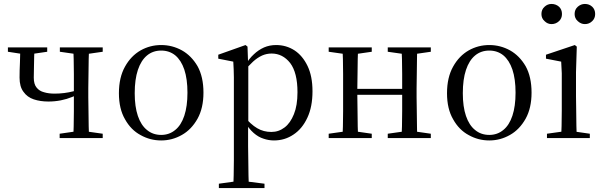

<svg xmlns="http://www.w3.org/2000/svg" viewBox="-20 -699 3034 972"><path d="M225 -185Q257 -185 288 -191Q318 -197 345 -208Q372 -219 394 -229V-248Q374 -242 352 -237Q329 -231 305 -228Q281 -225 256 -225Q226 -225 203 -232Q179 -238 165 -256Q151 -273 151 -306Q151 -337 152 -363Q152 -389 153 -413Q154 -437 155 -459H83Q82 -422 81 -383Q79 -343 79 -306Q79 -260 99 -234Q118 -207 151 -196Q184 -185 225 -185ZM351 0H431Q430 -22 429 -59Q428 -96 428 -136Q427 -175 427 -206V-253Q427 -284 428 -324Q428 -363 429 -400Q430 -437 431 -459H351Q352 -437 353 -400Q353 -363 354 -324Q354 -284 354 -253V-206Q354 -175 354 -136Q353 -96 353 -59Q352 -22 351 0ZM20 -437 111 -423H123L219 -437V-459H20ZM282 0H500V-22L401 -36H379L282 -22ZM283 -437 381 -423H403L500 -437V-459H283Z M796 12Q852 12 901 -16Q949 -43 980 -98Q1010 -152 1010 -230Q1010 -310 980 -364Q949 -417 901 -444Q852 -471 796 -471Q740 -471 692 -444Q643 -416 613 -362Q582 -307 582 -227Q582 -148 613 -95Q643 -41 692 -15Q740 12 796 12ZM796 -16Q754 -16 724 -41Q694 -65 678 -112Q662 -159 662 -227Q662 -297 678 -345Q694 -393 724 -418Q754 -443 796 -443Q837 -443 867 -419Q897 -394 913 -347Q929 -299 929 -230Q929 -161 913 -113Q897 -65 867 -41Q837 -16 796 -16Z M1088 253H1319V231L1208 217H1189L1088 231ZM1161 253H1240Q1239 226 1238 189Q1237 153 1237 113Q1236 74 1236 41V-72L1237 -77V-375L1236 -378L1233 -463L1223 -471L1085 -422V-402L1161 -387Q1162 -367 1163 -348Q1163 -329 1164 -308Q1164 -286 1164 -258V41Q1164 74 1164 113Q1163 153 1163 189Q1162 226 1161 253ZM1367 12Q1422 12 1466 -18Q1510 -47 1536 -103Q1562 -158 1562 -237Q1562 -313 1537 -365Q1512 -417 1471 -444Q1429 -471 1378 -471Q1345 -471 1317 -459Q1288 -446 1265 -424Q1241 -402 1223 -371H1207L1214 -336Q1238 -366 1261 -387Q1283 -407 1307 -418Q1330 -428 1355 -428Q1411 -428 1449 -380Q1486 -331 1486 -232Q1486 -165 1468 -121Q1450 -76 1421 -54Q1391 -31 1354 -31Q1314 -31 1282 -50Q1249 -69 1212 -114L1204 -81H1220Q1240 -47 1264 -26Q1288 -5 1314 3Q1340 12 1367 12Z M1713 0H1793Q1792 -22 1791 -59Q1790 -96 1790 -138Q1789 -179 1789 -213V-253Q1789 -284 1790 -324Q1790 -363 1791 -400Q1792 -437 1793 -459H1713Q1715 -437 1716 -400Q1716 -363 1717 -324Q1717 -284 1717 -253V-206Q1717 -175 1717 -136Q1716 -96 1716 -59Q1715 -22 1713 0ZM2012 0H2092Q2091 -22 2091 -59Q2090 -96 2090 -136Q2089 -175 2089 -206V-253Q2089 -284 2090 -324Q2090 -363 2091 -400Q2091 -437 2092 -459H2012Q2014 -437 2015 -400Q2015 -363 2016 -324Q2016 -284 2016 -253V-213Q2016 -179 2016 -138Q2015 -96 2015 -59Q2014 -22 2012 0ZM1644 0H1862V-22L1765 -36H1743L1644 -22ZM1644 -437 1743 -423H1765L1862 -437V-459H1644ZM1943 0H2161V-22L2064 -36H2042L1943 -22ZM1943 -437 2042 -423H2064L2161 -437V-459H1943ZM1751 -219H2051V-249H1751Z M2457 12Q2513 12 2562 -16Q2610 -43 2641 -98Q2671 -152 2671 -230Q2671 -310 2641 -364Q2610 -417 2562 -444Q2513 -471 2457 -471Q2401 -471 2353 -444Q2304 -416 2274 -362Q2243 -307 2243 -227Q2243 -148 2274 -95Q2304 -41 2353 -15Q2401 12 2457 12ZM2457 -16Q2415 -16 2385 -41Q2355 -65 2339 -112Q2323 -159 2323 -227Q2323 -297 2339 -345Q2355 -393 2385 -418Q2415 -443 2457 -443Q2498 -443 2528 -419Q2558 -394 2574 -347Q2590 -299 2590 -230Q2590 -161 2574 -113Q2558 -65 2528 -41Q2498 -16 2457 -16Z M2772 -577Q2794 -577 2810 -592Q2825 -606 2825 -628Q2825 -651 2810 -665Q2794 -679 2772 -679Q2752 -679 2737 -665Q2721 -651 2721 -628Q2721 -606 2737 -592Q2752 -577 2772 -577ZM2941 -577Q2963 -577 2978 -592Q2993 -606 2993 -628Q2993 -651 2978 -665Q2963 -679 2941 -679Q2921 -679 2905 -665Q2889 -651 2889 -628Q2889 -606 2905 -592Q2921 -577 2941 -577ZM2749 0H2966V-22L2869 -36H2849L2749 -22ZM2820 0H2900Q2899 -23 2898 -61Q2897 -99 2897 -140Q2896 -180 2896 -211V-334L2900 -463L2890 -471L2744 -422V-402L2821 -387Q2823 -357 2824 -328Q2824 -299 2824 -258V-211Q2824 -180 2824 -140Q2823 -99 2823 -61Q2822 -23 2820 0Z"/></svg>

Font: Source Serif 4 48pt
Style: Regular
Weight: 400
Designer: Frank Grie√ühammer
Foundry: Adobe Systems Incorporated
Version: Version 4.004;hotconv 1.0.116;makeotfexe 2.5.65601